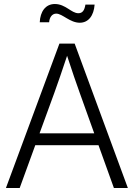

<svg xmlns="http://www.w3.org/2000/svg" viewBox="-20 -947 674 967"><path d="M9.8 0H79.1L157.7 -215.8H476.1L553.7 0H624L356 -727.5H279.3ZM381.8 -832.5C425.3 -832.5 452.6 -868.2 456.5 -923.8H410.2C405.3 -893.1 394.5 -880.4 374.5 -880.4C339.4 -880.4 310.1 -926.8 256.3 -926.8C208.5 -926.8 182.6 -887.7 180.2 -835H227.5C229 -857.9 241.2 -878.4 263.2 -878.4C294.4 -878.4 332 -832.5 381.8 -832.5ZM179.2 -275.4 253.9 -480C272 -530.3 291 -585 317.9 -666C344.2 -585 363.3 -530.3 381.3 -480L454.6 -275.4Z"/></svg>

Font: Raveo Display Display Light
Style: Regular
Weight: 300
Designer: Jakub Foglar, Rasmus Andersson (Inter)
Foundry: Jakubfoglar.com
Version: Version 1.100;Glyphs 3.2.3 (3260)